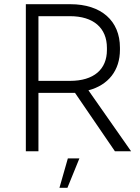

<svg xmlns="http://www.w3.org/2000/svg" viewBox="-20 -720 667 914"><path d="M103 0H163V-278H337L527 0H604L401 -290C496 -315 551 -385 551 -483V-493C551 -621 462 -700 315 -700H103ZM163 -335V-643H313C425 -643 489 -587 489 -492V-482C489 -390 427 -335 313 -335ZM263 174H301L358 34H303Z"/></svg>

Font: Fixel Text Light
Style: Regular
Weight: 300
Width: 4
Designer: AlfaBravo + MacPaw
Foundry: Kyrylo Tkachov, Marchela Mozhyna, Serhii Makarenko, Maria Weinstein, Zakhar Kryvoshyya
Version: Version 1.211